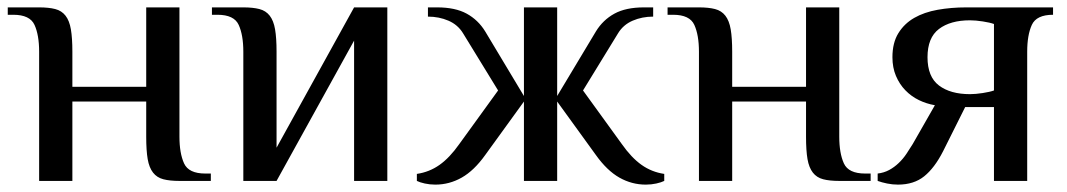

<svg xmlns="http://www.w3.org/2000/svg" viewBox="-20 -490 2890 520"><path d="M376 -215H176V0H86V-350Q86 -395 73.5 -422.5Q61 -450 16 -450H1V-470H86Q112 -470 129.5 -465.5Q147 -461 157.5 -447.5Q168 -434 172 -410.5Q176 -387 176 -350V-255H376V-470H466V-120Q466 -75 478.5 -47.5Q491 -20 536 -20H551V0H466Q440 0 422.5 -4.5Q405 -9 394.5 -22.5Q384 -36 380 -59Q376 -82 376 -120Z M939 -380 729 0H639V-350Q639 -395 626.5 -422.5Q614 -450 569 -450H554V-470H639Q665 -470 682.5 -465.5Q700 -461 710.5 -447.5Q721 -434 725 -410.5Q729 -387 729 -350V-90L939 -470H1029V0H939Z M1399 -470H1489V-230L1594 -405Q1613 -436 1644 -453Q1675 -470 1724 -470H1749V-445Q1719 -445 1693.5 -434Q1668 -423 1654 -400L1559 -245L1664 -100Q1690 -63 1717.5 -43.5Q1745 -24 1779 -19V0Q1771 4 1757.5 7Q1744 10 1729 10Q1691 10 1657.5 -9Q1624 -28 1594 -70L1489 -215V0H1399V-215L1294 -70Q1264 -28 1230.5 -9Q1197 10 1159 10Q1144 10 1130.5 7Q1117 4 1109 0V-19Q1143 -24 1170.5 -43.5Q1198 -63 1224 -100L1329 -245L1234 -400Q1220 -423 1194.5 -434Q1169 -445 1139 -445V-470H1164Q1213 -470 1244 -453Q1275 -436 1294 -405L1399 -230Z M2163 -215H1963V0H1873V-350Q1873 -395 1860.5 -422.5Q1848 -450 1803 -450H1788V-470H1873Q1899 -470 1916.5 -465.5Q1934 -461 1944.5 -447.5Q1955 -434 1959 -410.5Q1963 -387 1963 -350V-255H2163V-470H2253V-120Q2253 -75 2265.5 -47.5Q2278 -20 2323 -20H2338V0H2253Q2227 0 2209.5 -4.5Q2192 -9 2181.5 -22.5Q2171 -36 2167 -59Q2163 -82 2163 -120Z M2762 0H2672V-200H2594L2534 -80Q2511 -35 2483 -12.5Q2455 10 2412 10Q2397 10 2382.5 7Q2368 4 2357 0V-20Q2374 -22 2388 -29.5Q2402 -37 2414 -48.5Q2426 -60 2435 -73.5Q2444 -87 2452 -100L2512 -205Q2489 -209 2468.5 -219Q2448 -229 2432 -245.5Q2416 -262 2406.5 -284.5Q2397 -307 2397 -335Q2397 -374 2413 -400Q2429 -426 2456 -441.5Q2483 -457 2519.5 -463.5Q2556 -470 2597 -470H2832V-450Q2787 -450 2774.5 -422.5Q2762 -395 2762 -350ZM2672 -425Q2661 -429 2641.5 -432Q2622 -435 2607 -435Q2554 -435 2523 -411.5Q2492 -388 2492 -335Q2492 -282 2523 -258.5Q2554 -235 2607 -235Q2622 -235 2641.5 -238Q2661 -241 2672 -245Z"/></svg>

Font: Philosopher
Style: Regular
Weight: 400
Designer: Jovanny Lemonad
Foundry: Jovanny Lemonad
Version: Version 1.000